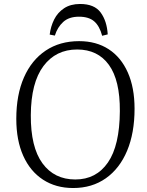

<svg xmlns="http://www.w3.org/2000/svg" viewBox="-20 -932 741 966"><path d="M62 -334Q62 -455 100.5 -542.5Q139 -630 210 -677.5Q281 -725 378 -725Q464 -725 526.5 -684.5Q589 -644 623 -567.5Q657 -491 657 -385Q657 -263 619.5 -173.5Q582 -84 512.5 -35Q443 14 348 14Q261 14 196.5 -28Q132 -70 97 -148Q62 -226 62 -334ZM135 -353Q134 -192 193.5 -110.5Q253 -29 359 -29Q464 -29 523 -114.5Q582 -200 583 -373Q584 -528 528 -605.5Q472 -683 368 -683Q261 -683 198.5 -599.5Q136 -516 135 -353ZM494 -752Q481 -801 454 -824.5Q427 -848 377 -848Q327 -848 298 -821.5Q269 -795 256 -753L230 -758Q235 -799 252.5 -834Q270 -869 302.5 -890.5Q335 -912 383 -912Q455 -912 486.5 -869Q518 -826 522 -759Z"/></svg>

Font: Literata 36pt Light
Style: Italic
Weight: 300
Italic angle: -2°
Designer: Latin by Veronika Burian and Jose Scaglione. Greek by Irene Vlachou. Cyrillic by Vera Evstafieva
Foundry: TypeTogether
Version: Version 3.002